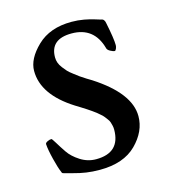

<svg xmlns="http://www.w3.org/2000/svg" viewBox="-79 -523 531 599"><g transform="rotate(-15 186.5 -223.5)"><path d="M169 -24Q247 -24 247 -99Q247 -106 245.5 -112Q244 -118 242.5 -123Q241 -128 236.5 -134Q232 -140 229 -144Q226 -148 219 -154Q212 -160 208.5 -163Q205 -166 195.5 -172.5Q186 -179 181.5 -182Q177 -185 165 -192.5Q153 -200 148 -203Q53 -263 53 -340Q53 -379 94 -418.5Q135 -458 205 -458Q226 -458 245 -454.5Q264 -451 278 -446.5Q292 -442 296 -441Q307 -440 309 -426Q320 -373 320 -352Q320 -347 317.5 -341Q315 -335 312 -335Q308 -335 298.5 -340Q289 -345 288 -352Q268 -423 196 -423Q127 -423 127 -364Q127 -355 130 -346.5Q133 -338 140 -329Q147 -320 152 -314.5Q157 -309 169 -300Q181 -291 185.5 -287.5Q190 -284 204.5 -275Q219 -266 221 -265Q331 -194 331 -120Q331 -71 290 -30Q249 11 172 11Q148 11 128 8Q108 5 88.5 -0.5Q69 -6 64 -7Q59 -8 57 -9Q55 -10 54 -12L53 -15Q47 -28 39 -60Q31 -92 30 -110Q30 -114 37 -117.5Q44 -121 50 -121Q52 -121 61 -106Q70 -91 82.5 -72.5Q95 -54 118.5 -39Q142 -24 169 -24Z"/></g></svg>

Font: EB Garamond 12 All SC
Style: AllSC
Weight: 400
Version: Version 0.016 ; ttfautohint (v0.97) -l 8 -r 50 -G 200 -x 0 -